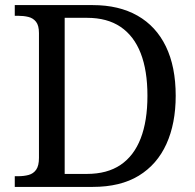

<svg xmlns="http://www.w3.org/2000/svg" viewBox="-20 -734 767 754"><path d="M38 0V-42H51Q74 -42 92.5 -47Q111 -52 122 -67.5Q133 -83 133 -114V-604Q133 -634 121.5 -648.5Q110 -663 91.5 -667.5Q73 -672 51 -672H38V-714H344Q447 -714 520 -672.5Q593 -631 631.5 -551.5Q670 -472 670 -358Q670 -249 633.5 -168.5Q597 -88 525 -44Q453 0 344 0ZM321 -51Q401 -51 453.5 -86.5Q506 -122 532.5 -190.5Q559 -259 559 -358Q559 -457 532.5 -525Q506 -593 453.5 -628.5Q401 -664 322 -664H234V-51Z"/></svg>

Font: Noto Serif Sinhala
Style: Regular
Weight: 400
Designer: Jelle Bosma - Monotype Design Team
Foundry: Monotype Imaging Inc.
Version: Version 2.006